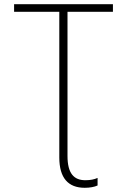

<svg xmlns="http://www.w3.org/2000/svg" viewBox="-20 -734 603 913"><path d="M383 159C407 159 429 155 444 148V112C429 119 410 123 386 123C331 123 301 90 301 8V-678H517V-714H47V-678H262V15C262 112 304 159 383 159Z"/></svg>

Font: Noto Sans Mono SemiCondensed ExtraLight
Style: Regular
Weight: 200
Width: 4
Designer: Monotype Design Team
Foundry: Monotype Imaging Inc.
Version: Version 2.014